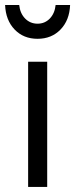

<svg xmlns="http://www.w3.org/2000/svg" viewBox="-23 -737 296 757"><path d="M163.1 0H87.9V-493.7H163.1ZM-2.9 -717.3H52.7Q56.2 -684.1 76.2 -663.8Q96.2 -643.6 125 -643.6Q153.8 -643.6 173.3 -663.8Q192.9 -684.1 196.3 -717.3H253.4Q251 -657.2 215.6 -620.6Q180.2 -584 125 -584Q69.8 -584 34.7 -620.6Q-0.5 -657.2 -2.9 -717.3Z"/></svg>

Font: Metrophobic
Style: Regular
Weight: 400
Designer: Vernon Adams
Foundry: Vernon Adams
Version: Version 3.200; ttfautohint (v1.8.4.7-5d5b);gftools[0.9.23]